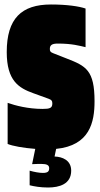

<svg xmlns="http://www.w3.org/2000/svg" viewBox="-20 -655 446 855"><path d="M128 -240 197 -215C210 -210 213 -206 213 -194C213 -174 202 -170 170 -170C105 -170 48 -185 14 -197V-14C35 -5 84 4 137 8L123 76C143 75 151 75 164 75C188 75 199 80 199 94C199 108 193 115 171 115C155 115 133 111 112 105V170C132 175 160 180 194 180C244 180 297 165 297 105C297 58 257 43 223 42L230 8C380 -7 401 -111 401 -204C401 -342 363 -361 278 -394L217 -418C204 -423 202 -427 202 -437C202 -453 210 -461 237 -461C302 -461 334 -451 361 -445V-617C332 -627 278 -635 207 -635C76 -635 10 -573 10 -423C10 -295 64 -263 128 -240Z"/></svg>

Font: Blinker Headline
Style: Regular
Weight: 900
Width: 4
Designer: Juergen Huber
Foundry: supertype
Version: Version 1.015;PS 1.15;hotconv 1.0.88;makeotf.lib2.5.647800